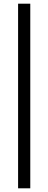

<svg xmlns="http://www.w3.org/2000/svg" viewBox="-20 -806 262 1040"><path d="M78 214V-786H144V214Z"/></svg>

Font: Justus
Style: Versalitas
Weight: 400
Version: Version 001.001